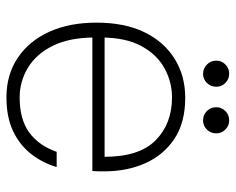

<svg xmlns="http://www.w3.org/2000/svg" viewBox="-86 -616 714 581"><g transform="rotate(90 270.5 -325.0)"><path d="M274 12Q205 12 154 -22.5Q103 -57 75.5 -118Q48 -179 48 -260Q48 -346 77 -405.5Q106 -465 157.5 -497Q209 -529 275 -529Q351 -529 400 -496Q449 -463 473.5 -408Q498 -353 498 -284Q498 -275 498 -267Q498 -259 497 -248H79V-285H454Q454 -390 404 -439.5Q354 -489 274 -489Q228 -489 186.5 -466.5Q145 -444 119 -396.5Q93 -349 93 -273V-256Q93 -179 118 -128.5Q143 -78 184.5 -53Q226 -28 274 -28Q341 -28 380.5 -57Q420 -86 439 -140H485Q472 -96 444.5 -61.5Q417 -27 375 -7.5Q333 12 274 12ZM203 -583Q187 -583 175 -594.5Q163 -606 163 -623Q163 -639 174.5 -650.5Q186 -662 203 -662Q219 -662 230.5 -650.5Q242 -639 242 -623Q242 -606 230.5 -594.5Q219 -583 203 -583ZM344 -583Q327 -583 315.5 -594.5Q304 -606 304 -623Q304 -639 315.5 -650.5Q327 -662 344 -662Q360 -662 371.5 -650.5Q383 -639 383 -623Q383 -606 371.5 -594.5Q360 -583 344 -583Z"/></g></svg>

Font: DM Sans 11pt ExtraLight
Style: Regular
Weight: 250
Version: Version 4.004;gftools[0.9.30]